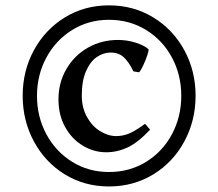

<svg xmlns="http://www.w3.org/2000/svg" viewBox="-20 -672 804 707"><path d="M63.5 -319.3Q63.5 -410.6 104.7 -486.8Q146 -563 218.5 -607.7Q291 -652.3 381.3 -652.3Q471.7 -652.3 544.7 -607.7Q617.7 -563 658.9 -486.8Q700.2 -410.6 700.2 -319.3Q700.2 -228 658.9 -151.4Q617.7 -74.7 544.7 -30Q471.7 14.6 381.3 14.6Q291 14.6 218.5 -30Q146 -74.7 104.7 -151.4Q63.5 -228 63.5 -319.3ZM116.2 -319.3Q116.2 -242.2 150.6 -178Q185.1 -113.8 245.6 -76.2Q306.2 -38.6 381.3 -38.6Q457.5 -38.6 518.3 -76.2Q579.1 -113.8 613.3 -178Q647.5 -242.2 647.5 -319.3Q647.5 -396 613.3 -460Q579.1 -523.9 518.1 -561.5Q457 -599.1 381.3 -599.1Q306.2 -599.1 245.6 -561.5Q185.1 -523.9 150.6 -459.7Q116.2 -395.5 116.2 -319.3ZM195.3 -306.2Q195.3 -367.7 224.4 -417.7Q253.4 -467.8 303.5 -496.3Q353.5 -524.9 414.6 -524.9Q447.8 -524.9 479 -515.1Q510.3 -505.4 526.9 -490.7Q528.3 -486.3 522.2 -468Q516.1 -449.7 507.1 -430.7Q498 -411.6 492.7 -405.8L471.2 -409.2Q456.1 -441.4 437 -460Q418 -478.5 387.7 -478.5Q360.8 -478.5 336.7 -462.2Q312.5 -445.8 296.9 -410.2Q281.2 -374.5 281.2 -320.3Q281.2 -275.4 300.3 -241.2Q319.3 -207 348.9 -189Q378.4 -170.9 407.7 -170.9Q431.6 -170.9 453.9 -179.7Q476.1 -188.5 513.7 -215.8Q515.6 -215.3 523.2 -205.8Q530.8 -196.3 532.7 -194.3Q487.3 -146.5 449.5 -128.9Q411.6 -111.3 370.6 -111.3Q325.7 -111.3 285.4 -135.3Q245.1 -159.2 220.2 -203.6Q195.3 -248 195.3 -306.2Z"/></svg>

Font: David Libre Medium
Style: Regular
Weight: 500
Version: Version 1.000